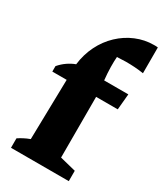

<svg xmlns="http://www.w3.org/2000/svg" viewBox="-192 -840 780 915"><g transform="rotate(30 198.0 -382.5)"><path d="M18 -413V-443Q35 -463 56 -477.5Q77 -492 99 -500Q106 -557 130 -605.5Q154 -654 192 -690Q230 -726 277 -745.5Q324 -765 374 -765Q380 -765 385 -765Q390 -765 396 -764V-622Q371 -626 347 -627.5Q323 -629 299 -629Q286 -629 274 -628Q262 -627 250 -627Q248 -604 248.5 -571Q249 -538 253 -500H386L378 -413ZM259 -461V-79L347 -57V0H29V-52Q41 -60 56 -68Q71 -76 90 -83L98 -461Z"/></g></svg>

Font: Piazzolla Thin Black
Style: Regular
Weight: 900
Version: Version 2.005